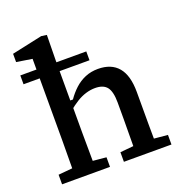

<svg xmlns="http://www.w3.org/2000/svg" viewBox="-131 -846 908 960"><g transform="rotate(-20 322.5 -366.0)"><path d="M111 0Q112 -28 112 -63.5Q112 -99 112.5 -136Q113 -173 113 -205V-640L30 -653V-697L192 -732L221 -728L219 -592V-362L220 -354V-205Q220 -173 220.5 -136Q221 -99 221 -63.5Q221 -28 222 0ZM37 0V-51L147 -61H187L292 -51V0ZM366 0V-51L472 -61H512L619 -51V0ZM27 -536V-583H378V-536ZM436 0Q437 -28 437 -62.5Q437 -97 437.5 -134Q438 -171 438 -202V-289Q438 -347 419 -371.5Q400 -396 356 -396Q332 -396 307 -388.5Q282 -381 257 -365.5Q232 -350 206 -328L193 -380H233Q253 -409 278 -432Q303 -455 334 -468Q365 -481 402 -481Q473 -481 509.5 -437.5Q546 -394 546 -306V-202Q546 -171 546 -134Q546 -97 546.5 -62.5Q547 -28 547 0Z"/></g></svg>

Font: Source Serif 4 Medium
Style: Regular
Weight: 500
Designer: Frank Grießhammer
Foundry: Adobe Systems Incorporated
Version: Version 4.004;hotconv 1.0.116;makeotfexe 2.5.65601